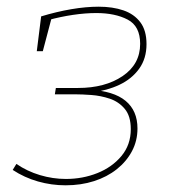

<svg xmlns="http://www.w3.org/2000/svg" viewBox="-20 -548 525 574"><path d="M176 6Q134 6 93.5 -5.5Q53 -17 18 -40L29 -58Q61 -36 99.5 -24.5Q138 -13 177 -13Q227 -13 271 -30.5Q315 -48 343 -81.5Q371 -115 371 -162Q371 -201 353 -222.5Q335 -244 308 -253Q281 -262 253 -264Q225 -266 206 -266H144L147 -285H213Q294 -285 346.5 -320.5Q399 -356 399 -417Q399 -470 361.5 -489.5Q324 -509 268 -509Q235 -509 198 -503.5Q161 -498 124 -488L136 -501L108 -395H90L103 -499Q149 -513 193 -520.5Q237 -528 275 -528Q317 -528 349 -517Q381 -506 399.5 -481.5Q418 -457 418 -416Q418 -373 396 -342.5Q374 -312 337 -294.5Q300 -277 255 -272L247 -280Q320 -276 355.5 -246.5Q391 -217 391 -164Q391 -127 374.5 -96Q358 -65 329 -42Q300 -19 261 -6.5Q222 6 176 6Z"/></svg>

Font: Bitter Thin
Style: Italic
Weight: 100
Italic angle: -9°
Designer: Sol Matas, and Bitter project Authors
Foundry: Sol Matas
Version: Version 2.002